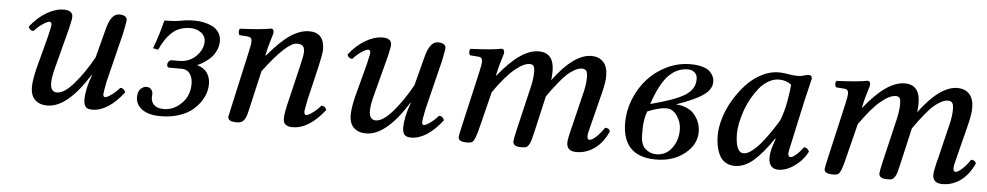

<svg xmlns="http://www.w3.org/2000/svg" viewBox="-33 -659 4565 888"><g transform="rotate(5 2249.5 -215.0)"><path d="M391.1 -148.9 389.2 -149.9Q290 8.8 196.8 8.8Q161.6 8.8 140.4 -10.7Q119.1 -30.3 119.1 -71.8Q119.1 -99.1 130.9 -150.9L171.9 -306.2Q184.1 -356 184.1 -365.2Q184.1 -377.9 173.8 -377.9Q164.6 -377.9 143.3 -364Q122.1 -350.1 104 -329.1Q85.9 -329.1 80.1 -347.2Q114.3 -391.1 155.8 -415.5Q197.3 -439.9 235.8 -439.9Q276.9 -439.9 276.9 -409.2Q276.9 -398.4 267.1 -356.9L213.9 -152.8Q206.1 -119.6 206.1 -97.2Q206.1 -55.2 236.8 -55.2Q270 -55.2 315.2 -107.4Q360.4 -159.7 400.9 -232.9L435.1 -363.8Q453.6 -439.9 492.2 -439.9Q528.8 -439.9 528.8 -415Q528.8 -409.2 517.1 -352.1L460.9 -125Q451.2 -73.2 451.2 -66.9Q451.2 -53.2 460 -53.2Q469.2 -53.2 488.8 -67.1Q508.3 -81.1 526.9 -102.1Q544.4 -102.1 550.8 -83Q478.5 9.8 405.8 9.8Q382.8 9.8 374.5 -1.2Q366.2 -12.2 366.2 -34.2Q366.2 -82.5 391.1 -148.9Z M676.8 -85Q676.8 -82.5 676.3 -78.4Q675.8 -74.2 675.8 -71.8Q675.8 -48.8 690.9 -35.4Q706.1 -22 735.8 -22Q781.2 -22 817.4 -58.1Q853.5 -94.2 853.5 -148.9Q853.5 -177.7 840.1 -196.3Q826.7 -214.8 800.8 -214.8H743.7Q738.8 -214.8 736.1 -218.5Q733.4 -222.2 733.4 -227.1Q733.4 -236.3 739.3 -243.2Q745.1 -250 751.5 -250H785.6Q834.5 -250 865.5 -281.5Q896.5 -313 896.5 -348.1Q896.5 -375.5 875 -390.6Q853.5 -405.8 827.6 -405.8Q775.9 -405.8 742.7 -376.5Q709.5 -347.2 685.5 -293L661.6 -297.9Q686 -362.3 702.6 -430.2Q750.5 -430.2 779.5 -436Q808.6 -441.9 840.8 -441.9Q863.3 -441.9 884 -437.7Q904.8 -433.6 924.1 -424.3Q943.4 -415 955.1 -397.7Q966.8 -380.4 966.8 -356.9Q966.8 -333 955.8 -310.8Q944.8 -288.6 928.5 -274.2Q912.1 -259.8 896.7 -250.5Q881.3 -241.2 869.6 -237.8Q877.9 -236.8 887.9 -231.9Q897.9 -227.1 908.7 -218Q919.4 -209 926.5 -192.1Q933.6 -175.3 933.6 -154.8Q933.6 -133.8 926.5 -111.8Q919.4 -89.8 903.1 -67.4Q886.7 -44.9 863 -27.3Q839.4 -9.8 803 1.2Q766.6 12.2 722.7 12.2Q668.5 12.2 637.9 -9.5Q607.4 -31.2 607.4 -65.9Q607.4 -93.3 620.6 -105.2Q633.8 -117.2 645.5 -117.2Q652.3 -117.2 658.2 -115.5Q664.1 -113.8 670.4 -106Q676.8 -98.1 676.8 -85Z M1036.1 -12.2Q1036.1 -13.7 1043.5 -46.9L1103.5 -316.9Q1112.3 -354.5 1112.3 -369.1Q1112.3 -388.7 1094.2 -390.1L1054.2 -393.1Q1049.8 -399.9 1049.6 -408.2Q1049.3 -416.5 1054.2 -422.9Q1154.8 -427.2 1197.3 -436Q1210.4 -436 1210.4 -419.9Q1210.4 -414.1 1206.5 -402.1Q1202.6 -390.1 1196 -367.4Q1189.5 -344.7 1184.1 -319.8L1182.1 -310.1H1185.1Q1243.2 -379.4 1288.1 -409.2Q1333 -439 1375.5 -439Q1445.3 -439 1445.3 -358.9Q1445.3 -342.8 1432.1 -283.2L1394.5 -124Q1384.3 -71.8 1384.3 -67.9Q1384.3 -51.8 1394.5 -51.8Q1402.8 -51.8 1422.6 -65.9Q1442.4 -80.1 1460.4 -101.1Q1478.5 -101.1 1484.4 -83Q1412.1 9.8 1335.4 9.8Q1292.5 9.8 1292.5 -25.9Q1292.5 -53.7 1308.1 -115.2L1346.2 -274.9Q1358.4 -326.2 1358.4 -340.8Q1358.4 -361.8 1349.9 -369.4Q1341.3 -377 1323.2 -377Q1276.4 -377 1170.4 -235.8L1126.5 -44.9Q1120.6 -16.1 1109.6 -3.2Q1098.6 9.8 1079.1 9.8Q1055.2 9.8 1045.7 4.4Q1036.1 -1 1036.1 -12.2Z M1871.1 -148.9 1869.1 -149.9Q1770 8.8 1676.8 8.8Q1641.6 8.8 1620.4 -10.7Q1599.1 -30.3 1599.1 -71.8Q1599.1 -99.1 1610.8 -150.9L1651.9 -306.2Q1664.1 -356 1664.1 -365.2Q1664.1 -377.9 1653.8 -377.9Q1644.5 -377.9 1623.3 -364Q1602.1 -350.1 1584 -329.1Q1565.9 -329.1 1560.1 -347.2Q1594.2 -391.1 1635.7 -415.5Q1677.2 -439.9 1715.8 -439.9Q1756.8 -439.9 1756.8 -409.2Q1756.8 -398.4 1747.1 -356.9L1693.8 -152.8Q1686 -119.6 1686 -97.2Q1686 -55.2 1716.8 -55.2Q1750 -55.2 1795.2 -107.4Q1840.3 -159.7 1880.9 -232.9L1915 -363.8Q1933.6 -439.9 1972.2 -439.9Q2008.8 -439.9 2008.8 -415Q2008.8 -409.2 1997.1 -352.1L1940.9 -125Q1931.2 -73.2 1931.2 -66.9Q1931.2 -53.2 1939.9 -53.2Q1949.2 -53.2 1968.8 -67.1Q1988.3 -81.1 2006.8 -102.1Q2024.4 -102.1 2030.8 -83Q1958.5 9.8 1885.7 9.8Q1862.8 9.8 1854.5 -1.2Q1846.2 -12.2 1846.2 -34.2Q1846.2 -82.5 1871.1 -148.9Z M2254.4 -319.8 2252.4 -310.1H2254.4Q2357.4 -439 2440.4 -439Q2511.7 -439 2511.7 -352.1Q2511.7 -332 2508.8 -311Q2603.5 -439 2685.5 -439Q2719.2 -439 2740 -417.5Q2760.7 -396 2760.7 -353Q2760.7 -324.7 2749.5 -278.8L2705.6 -105Q2698.7 -80.6 2698.7 -67.9Q2698.7 -51.8 2709.5 -51.8Q2720.2 -51.8 2739.5 -69.3Q2758.8 -86.9 2776.4 -113.8Q2796.4 -113.8 2799.8 -98.1Q2774.9 -43.9 2736.8 -17.1Q2698.7 9.8 2653.8 9.8Q2608.4 9.8 2608.4 -29.8Q2608.4 -49.3 2625.5 -113.8L2663.6 -271Q2672.4 -307.1 2672.4 -338.9Q2672.4 -360.8 2666 -368.9Q2659.7 -377 2646.5 -377Q2630.4 -377 2611.3 -366Q2592.3 -355 2578.1 -342Q2564 -329.1 2543.9 -304.7Q2523.9 -280.3 2515.6 -268.8Q2507.3 -257.3 2490.7 -233.9L2453.6 -71.8Q2446.3 -40 2442.1 -25.9Q2438 -11.7 2431.2 -2.4Q2424.3 6.8 2417.5 8.3Q2410.6 9.8 2395.5 9.8Q2359.4 9.8 2359.4 -14.2Q2359.4 -23.4 2370.6 -71.8L2418.5 -274.9Q2426.8 -312 2426.8 -339.8Q2426.8 -349.6 2426.3 -355.2Q2425.8 -360.8 2423.6 -366.5Q2421.4 -372.1 2416.5 -374.5Q2411.6 -377 2403.8 -377Q2375.5 -377 2334 -342.3Q2292.5 -307.6 2239.7 -231.9L2199.7 -71.8Q2189.9 -31.7 2183.3 -15.6Q2176.8 0.5 2169.9 5.1Q2163.1 9.8 2148.4 9.8Q2124.5 9.8 2115 4.4Q2105.5 -1 2105.5 -12.2Q2105.5 -19.5 2117.7 -71.8L2173.8 -316.9Q2182.6 -354.5 2182.6 -369.1Q2182.6 -388.7 2164.6 -390.1L2124.5 -393.1Q2120.1 -399.9 2119.9 -408.2Q2119.6 -416.5 2124.5 -422.9Q2225.1 -427.2 2267.6 -436Q2280.8 -436 2280.8 -419.9Q2280.8 -414.1 2276.9 -402.1Q2272.9 -390.1 2266.4 -367.4Q2259.8 -344.7 2254.4 -319.8Z M3121.6 -133.8Q3121.6 -168.5 3101.6 -198.2Q3081.5 -228 3051.3 -228Q3017.6 -228 2964.4 -206.1Q2957.5 -190.4 2953.9 -168.5Q2950.2 -146.5 2950 -134Q2949.7 -121.6 2949.7 -97.2Q2949.7 -50.8 2971.7 -31.5Q2993.7 -12.2 3023.4 -12.2Q3066.9 -12.2 3094.2 -48.3Q3121.6 -84.5 3121.6 -133.8ZM3178.7 -373Q3178.7 -382.3 3176 -390.9Q3173.3 -399.4 3162.6 -407.7Q3151.9 -416 3134.3 -416Q3083.5 -416 3044.9 -375.7Q3006.3 -335.4 2974.6 -241.2Q3087.9 -270.5 3133.3 -299.1Q3178.7 -327.6 3178.7 -373ZM3144.5 -440.9Q3177.7 -440.9 3201.4 -433.8Q3225.1 -426.8 3236.1 -415Q3247.1 -403.3 3251.7 -392.1Q3256.3 -380.9 3256.3 -368.2Q3256.3 -334 3217.8 -306.6Q3179.2 -279.3 3093.3 -250Q3119.6 -248.5 3140.9 -239.7Q3162.1 -231 3174.6 -218.3Q3187 -205.6 3195.3 -189.7Q3203.6 -173.8 3206.5 -159.7Q3209.5 -145.5 3209.5 -131.8Q3209.5 -72.8 3155.8 -30.3Q3102.1 12.2 3023.4 12.2Q2866.7 12.2 2866.7 -146Q2866.7 -202.1 2888.4 -255.9Q2910.2 -309.6 2947 -350.3Q2983.9 -391.1 3035.6 -416Q3087.4 -440.9 3144.5 -440.9Z M3581.1 -220.2Q3597.2 -261.7 3606 -311.8Q3614.7 -361.8 3616.2 -387.2Q3591.8 -405.8 3559.1 -405.8Q3534.2 -405.8 3510.3 -392.1Q3486.3 -378.4 3468 -356Q3449.7 -333.5 3433.8 -305.2Q3418 -276.9 3407.7 -247.3Q3397.5 -217.8 3391.8 -190.4Q3386.2 -163.1 3386.2 -142.1Q3386.2 -51.8 3425.3 -51.8Q3442.9 -51.8 3466.8 -71.3Q3490.7 -90.8 3513.2 -119.9Q3535.6 -148.9 3552.7 -174.6Q3569.8 -200.2 3581.1 -220.2ZM3694.3 -439Q3709 -439 3709 -422.9Q3706.5 -413.1 3683.1 -314L3641.1 -121.1Q3630.9 -76.7 3630.9 -69.8Q3630.9 -53.2 3643.1 -53.2Q3650.9 -53.2 3666.5 -66.2Q3682.1 -79.1 3701.2 -104Q3717.3 -104 3725.1 -85.9Q3705.1 -45.4 3666.5 -17.8Q3627.9 9.8 3591.3 9.8Q3568.8 9.8 3557.4 -3.9Q3545.9 -17.6 3545.9 -41Q3545.9 -72.8 3560.1 -110.8L3566.9 -130.9L3564.9 -132.8Q3516.1 -61 3474.6 -25.6Q3433.1 9.8 3389.2 9.8Q3363.8 9.8 3345.2 -1.7Q3326.7 -13.2 3316.9 -33.2Q3307.1 -53.2 3302.7 -75.4Q3298.3 -97.7 3298.3 -124Q3298.3 -161.6 3311.5 -205.3Q3324.7 -249 3349.1 -290Q3373.5 -331.1 3404.5 -364.5Q3435.5 -397.9 3475.1 -418.5Q3514.6 -439 3554.2 -439Q3575.7 -439 3601.1 -434.1Q3624 -430.2 3641.1 -430.2Q3660.6 -430.2 3676.3 -436Q3686.5 -439 3694.3 -439Z M3953.6 -319.8 3951.7 -310.1H3953.6Q4056.6 -439 4139.6 -439Q4210.9 -439 4210.9 -352.1Q4210.9 -332 4208 -311Q4302.7 -439 4384.8 -439Q4418.5 -439 4439.2 -417.5Q4460 -396 4460 -353Q4460 -324.7 4448.7 -278.8L4404.8 -105Q4397.9 -80.6 4397.9 -67.9Q4397.9 -51.8 4408.7 -51.8Q4419.4 -51.8 4438.7 -69.3Q4458 -86.9 4475.6 -113.8Q4495.6 -113.8 4499 -98.1Q4474.1 -43.9 4436 -17.1Q4397.9 9.8 4353 9.8Q4307.6 9.8 4307.6 -29.8Q4307.6 -49.3 4324.7 -113.8L4362.8 -271Q4371.6 -307.1 4371.6 -338.9Q4371.6 -360.8 4365.2 -368.9Q4358.9 -377 4345.7 -377Q4329.6 -377 4310.5 -366Q4291.5 -355 4277.3 -342Q4263.2 -329.1 4243.2 -304.7Q4223.1 -280.3 4214.8 -268.8Q4206.5 -257.3 4189.9 -233.9L4152.8 -71.8Q4145.5 -40 4141.4 -25.9Q4137.2 -11.7 4130.4 -2.4Q4123.5 6.8 4116.7 8.3Q4109.9 9.8 4094.7 9.8Q4058.6 9.8 4058.6 -14.2Q4058.6 -23.4 4069.8 -71.8L4117.7 -274.9Q4126 -312 4126 -339.8Q4126 -349.6 4125.5 -355.2Q4125 -360.8 4122.8 -366.5Q4120.6 -372.1 4115.7 -374.5Q4110.8 -377 4103 -377Q4074.7 -377 4033.2 -342.3Q3991.7 -307.6 3939 -231.9L3898.9 -71.8Q3889.2 -31.7 3882.6 -15.6Q3876 0.5 3869.1 5.1Q3862.3 9.8 3847.7 9.8Q3823.7 9.8 3814.2 4.4Q3804.7 -1 3804.7 -12.2Q3804.7 -19.5 3816.9 -71.8L3873 -316.9Q3881.8 -354.5 3881.8 -369.1Q3881.8 -388.7 3863.8 -390.1L3823.7 -393.1Q3819.3 -399.9 3819.1 -408.2Q3818.8 -416.5 3823.7 -422.9Q3924.3 -427.2 3966.8 -436Q3980 -436 3980 -419.9Q3980 -414.1 3976.1 -402.1Q3972.2 -390.1 3965.6 -367.4Q3959 -344.7 3953.6 -319.8Z"/></g></svg>

Font: Common Serif News
Style: Italic
Weight: 450
Italic angle: -12°
Designer: Philipp H. Poll, Khaled Hosny
Foundry: Stefan Peev, Context Ltd.
Version: Version 1.026